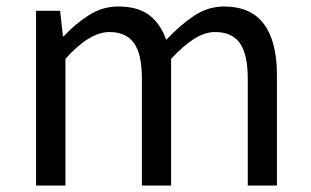

<svg xmlns="http://www.w3.org/2000/svg" viewBox="-20 -577 966 597"><path d="M92.1 0V-543.4H167L175.7 -464.1H178.1Q213.7 -502.7 256.2 -529.7Q298.6 -556.8 347.4 -556.8Q410.1 -556.8 445.2 -529.1Q480.2 -501.5 496.7 -453Q539.8 -498.9 583.4 -527.9Q626.9 -556.8 676.6 -556.8Q759.8 -556.8 800.5 -502.4Q841.1 -448 841.1 -344.1V0H750.4V-332.4Q750.4 -408.5 725.7 -442.9Q701.1 -477.4 648.8 -477.4Q617.6 -477.4 584.2 -456.6Q550.8 -435.9 512 -394V0H421.2V-332.4Q421.2 -408.5 396.7 -442.9Q372.2 -477.4 319.9 -477.4Q289.3 -477.4 255 -456.6Q220.7 -435.9 183.5 -394V0Z"/></svg>

Font: Noto Sans TC Thin
Style: Regular
Weight: 100
Designer: Ryoko NISHIZUKA 西塚涼子 (kana, bopomofo & ideographs); Paul D. Hunt (Latin, Greek & Cyrillic); Sandoll Communications 산돌커뮤니
Foundry: Adobe
Version: Version 2.004-H2;hotconv 1.0.118;makeotfexe 2.5.65603